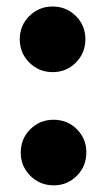

<svg xmlns="http://www.w3.org/2000/svg" viewBox="-20 -554 316 583"><path d="M140.1 -335Q98.1 -335 69.1 -364Q40 -393.1 40 -434.6Q40 -476.6 69.1 -505.4Q98.1 -534.2 139.6 -534.2Q181.6 -534.2 210.4 -505.4Q239.3 -476.6 239.3 -435.1Q239.3 -393.1 210.4 -364Q181.6 -335 140.1 -335ZM143.1 8.8Q101.1 8.8 72 -20.3Q43 -49.3 43 -90.8Q43 -132.8 72 -161.6Q101.1 -190.4 142.6 -190.4Q184.6 -190.4 213.4 -161.6Q242.2 -132.8 242.2 -91.3Q242.2 -49.3 213.4 -20.3Q184.6 8.8 143.1 8.8Z"/></svg>

Font: Reddit Sans Condensed Black
Style: Regular
Weight: 900
Designer: Stephen Hutchings
Foundry: Reddit
Version: Version 1.014